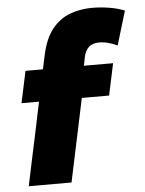

<svg xmlns="http://www.w3.org/2000/svg" viewBox="-53 -791 628 834"><g transform="rotate(-5 260.5 -374.0)"><path d="M38.5 0Q49.5 -52.5 60 -102.5Q70.5 -152.5 84 -214.5L94.5 -264.5Q98.5 -285 103.8 -310Q109 -335 115 -362H38.5L68 -500.5H144Q151.5 -535 156.5 -559Q172 -632.5 205.2 -673.8Q238.5 -715 283.8 -731.5Q329 -748 380.5 -748Q418 -748 456.2 -741.5Q494.5 -735 521 -723.5L476.5 -575.5Q457.5 -584.5 437 -590Q416.5 -595.5 397 -595.5Q341.5 -595.5 330 -537Q328.5 -530 326.5 -519Q324 -507.5 322.5 -500.5H450L420.5 -362H301.5L270.5 -215Q257 -151.5 246.5 -102Q236 -52.5 225 0Z"/></g></svg>

Font: Heraclito ExtraBold
Style: Italic
Weight: 800
Italic angle: -12°
Designer: Kostas Bartsokas (font) & Cristiano Sobral (main changes)
Foundry: Kostas Bartsokas (font) & Cristiano Sobral (main changes)
Version: Version 1.00;July 8, 2020;FontCreator 13.0.0.2655 64-bit